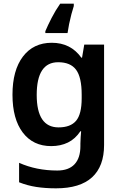

<svg xmlns="http://www.w3.org/2000/svg" viewBox="-20 -786 667 1046"><path d="M262 -553Q365 -553 423 -472H427L439 -543H547V4Q547 120 481.5 180Q416 240 285 240Q227 240 178 232.5Q129 225 84 207V101Q178 143 292 143Q354 143 386 109Q418 75 418 10V-4Q418 -19 419.5 -39Q421 -59 422 -71H418Q390 -29 350 -9.5Q310 10 259 10Q160 10 104 -64Q48 -138 48 -270Q48 -403 105 -478Q162 -553 262 -553ZM297 -447Q180 -447 180 -269Q180 -92 299 -92Q364 -92 394.5 -128Q425 -164 425 -251V-270Q425 -365 394.5 -406Q364 -447 297 -447ZM382 -753Q376 -735 369 -708.5Q362 -682 356.5 -655Q351 -628 348 -606H227V-616Q240 -647 261 -688Q282 -729 308 -766H382Z"/></svg>

Font: Noto Sans Lisu SemiBold
Style: Regular
Weight: 600
Designer: Monotype Design Team. David Williams.
Foundry: Monotype Imaging Inc.
Version: Version 2.102; ttfautohint (v1.8.4.7-5d5b)